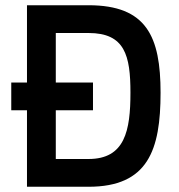

<svg xmlns="http://www.w3.org/2000/svg" viewBox="-20 -713 684 733"><path d="M478 -359C478 -214 457 -106 318 -106H193V-292H335V-398H193V-587H318C457 -587 478 -501 478 -359ZM83 -292V0H318C545 0 593 -140 593 -359C593 -573 540 -693 318 -693H83V-398H23V-292Z"/></svg>

Font: RazerF5 SemiBold
Style: Regular
Weight: 600
Foundry: Razer Inc.
Version: Version 2